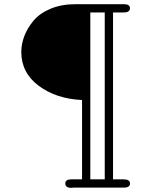

<svg xmlns="http://www.w3.org/2000/svg" viewBox="-20 -714 707 929"><path d="M83 -462.9Q83 -500 97.4 -538.6Q111.8 -577.1 141.4 -613Q170.9 -648.9 223.9 -671.4Q276.9 -693.8 346.2 -693.8H580.1Q608.9 -693.8 608.9 -673.8Q608.9 -653.8 578.1 -653.8H526.9V153.8H577.1Q609.4 153.8 609.1 173.8Q608.9 193.8 579.1 193.8H335.9Q334 193.8 330.6 194.3Q327.1 194.8 325.2 194.8Q296.4 194.8 295.9 173.8Q295.9 153.8 325.2 153.8H377V-230Q252 -235.8 167.5 -298.8Q83 -361.8 83 -462.9ZM417 153.8H486.8V-653.8H417Z"/></svg>

Font: CMU Serif Upright Italic
Style: UprightItalic
Weight: 500
Version: Version 0.7.0